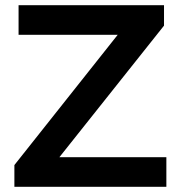

<svg xmlns="http://www.w3.org/2000/svg" viewBox="-20 -714 692 734"><path d="M35 0V-83L430 -581H51V-694H607V-616L207 -113H616V0Z"/></svg>

Font: Cantarell
Style: Bold
Weight: 700
Designer: Dave Crossland, Nikolaus Waxweiler, Florian Fecher, Jacques Le Bailly, Eben Sorkin, Alexei Vanyashin, Alexios Zavras, Em
Version: Version 0.303